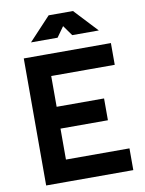

<svg xmlns="http://www.w3.org/2000/svg" viewBox="-97 -965 779 1032"><g transform="rotate(-10 293.0 -449.0)"><path d="M69.8 0V-693.4H198.7V0ZM69.8 0V-118.7H545.4V0ZM69.8 -287.6V-406.7H457.5V-287.6ZM69.8 -574.7V-693.4H545.4V-574.7ZM123 -771.5 241.7 -898.4H374.5L493.2 -771.5H348.1L299.8 -839.4H316.4L268.1 -771.5Z"/></g></svg>

Font: Cascadia Code
Style: Regular
Weight: 400
Monospace: yes
Designer: Aaron Bell
Foundry: Saja Typeworks
Version: Version 2106.017